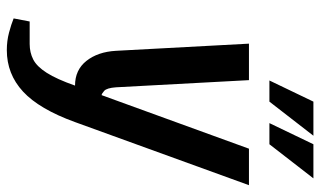

<svg xmlns="http://www.w3.org/2000/svg" viewBox="-208 -521 939 563"><g transform="rotate(90 261.5 -239.5)"><path d="M127 210Q100 210 75.5 203.5Q51 197 34 190L43 143H109Q134 143 154.5 132.5Q175 122 193.5 93Q212 64 231 10Q185 10 158.5 -23.5Q132 -57 129 -110L108 -500H215L236 -110Q238 -83 246.5 -75.5Q255 -68 259 -68L416 -500H523L338 10Q300 115 248.5 162.5Q197 210 127 210ZM341 -560 403 -689H503L403 -560ZM216 -560 278 -689H378L278 -560Z"/></g></svg>

Font: Cuprum SemiBold
Style: Italic
Weight: 600
Italic angle: -10°
Version: Version 3.000